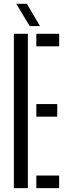

<svg xmlns="http://www.w3.org/2000/svg" viewBox="-20 -975 349 995"><path d="M51.9 0V-800H124.4V0ZM168.3 0V-65.2H286.6V0ZM168.3 -370.4V-435.6H276.6V-370.4ZM168.3 -734.8V-800H286.6V-734.8ZM133.9 -840 64.2 -955.2H119.3L187.2 -840Z"/></svg>

Font: Big Shoulders Stencil Display SC Thin
Style: Regular
Weight: 100
Designer: Patric King
Foundry: XO Type Co
Version: Version 2.001